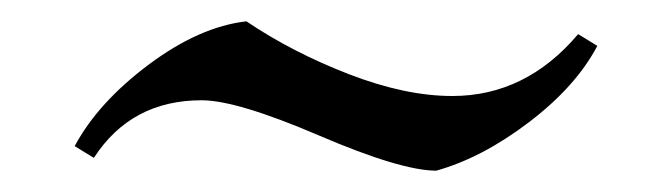

<svg xmlns="http://www.w3.org/2000/svg" viewBox="-20 -348 630 180"><path d="M404 -258Q473 -258 522 -316L540 -305Q520 -267 476 -233.5Q432 -200 389 -188Q356 -188 279 -221Q202 -254 169 -254Q103 -254 68 -200L50 -211Q72 -252 119.5 -287.5Q167 -323 211 -328Q254 -299 307 -278.5Q360 -258 404 -258Z"/></svg>

Font: Almendra SC
Style: Regular
Weight: 400
Designer: Ana Sanfelippo
Foundry: Ana Sanfelippo
Version: Version 1.003